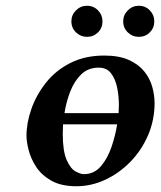

<svg xmlns="http://www.w3.org/2000/svg" viewBox="-20 -637 559 667"><path d="M228 -563Q228 -585 244 -601Q260 -617 282 -617Q305 -617 320.5 -601Q336 -585 336 -563Q336 -540 320.5 -524.5Q305 -509 282 -509Q260 -509 244 -524.5Q228 -540 228 -563ZM408 -563Q408 -585 424 -601Q440 -617 462 -617Q485 -617 500.5 -601Q516 -585 516 -563Q516 -540 500.5 -524.5Q485 -509 462 -509Q440 -509 424 -524.5Q408 -540 408 -563ZM72 -165Q72 -210 89 -258.5Q106 -307 139.5 -349.5Q173 -392 224 -418Q275 -444 342 -444Q394 -444 428 -428.5Q462 -413 481.5 -388.5Q501 -364 509 -335Q517 -306 517 -279Q517 -220 494.5 -167.5Q472 -115 433 -75Q394 -35 345.5 -12.5Q297 10 246 10Q192 10 158 -9.5Q124 -29 105.5 -57.5Q87 -86 79.5 -115.5Q72 -145 72 -165ZM204 -244H392Q393 -260 393 -272Q393 -303 387 -332.5Q381 -362 366 -382Q351 -402 323 -402Q286 -402 262 -378.5Q238 -355 224 -319Q210 -283 204 -244ZM198 -173Q198 -112 211.5 -81.5Q225 -51 242.5 -41.5Q260 -32 271 -32Q307 -32 330.5 -59.5Q354 -87 367.5 -127Q381 -167 387 -205H199Q198 -188 198 -173Z"/></svg>

Font: Libertinus Serif SemiBold
Style: Italic
Weight: 600
Italic angle: -11.5°
Designer: Philipp H. Poll, Khaled Hosny
Foundry: Caleb Maclennan
Version: Version 7.051;RELEASE